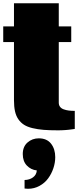

<svg xmlns="http://www.w3.org/2000/svg" viewBox="-23 -799 504 1195"><path d="M0 0ZM118.7 159.7Q118.7 113.8 148.2 87.9Q177.7 62 218.3 62Q268.6 62 294.7 95.2Q320.8 128.4 320.8 179.2Q320.8 213.4 309.3 247.8Q297.9 282.2 276.9 311Q255.9 339.8 222.9 357.9Q189.9 376 151.4 376Q140.6 376 129.9 374.5V321.3Q160.6 320.8 182.4 304.9Q204.1 289.1 206.1 261.7Q169.4 257.8 144 231.2Q118.7 204.6 118.7 159.7ZM442.4 3.4Q442.4 3.4 439.5 3.9Q436.5 4.4 431.2 5.1Q425.8 5.9 418.7 6.8Q411.6 7.8 402.3 8.8Q393.1 9.8 383.3 10.5Q373.5 11.2 362.1 11.7Q350.6 12.2 339.4 12.2Q286.6 12.2 249.3 9.3Q211.9 6.3 179.4 -1.5Q147 -9.3 126.5 -22.5Q106 -35.6 91.3 -56.6Q76.7 -77.6 70.3 -106.7Q64 -135.7 64 -175.3V-537.1H-2.9V-634.8H64V-778.8H342.8V-634.8H420.4V-537.1H342.8V-160.2Q342.8 -145 350.6 -134.5Q358.4 -124 373 -118.7Q387.7 -113.3 404.1 -111.1Q420.4 -108.9 442.4 -108.9Z"/></svg>

Font: Coda ExtraBold
Style: Regular
Weight: 800
Version: Version 2.001; ttfautohint (v0.8) -r 50 -G 200 -x